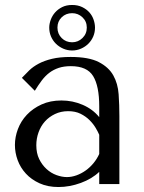

<svg xmlns="http://www.w3.org/2000/svg" viewBox="-20 -740 580 772"><path d="M264 -511Q337 -511 377 -490.5Q417 -470 435.5 -437Q454 -404 457 -361Q460 -318 460 -273V0H379V-49Q350 -21 305 -4.5Q260 12 215 12Q172 12 139 -3Q106 -18 84 -42Q62 -66 51 -96Q40 -126 40 -157Q40 -189 52 -221Q64 -253 88 -278.5Q112 -304 147 -320Q182 -336 227 -336Q272 -336 312.5 -318.5Q353 -301 379 -269V-312Q379 -394 354.5 -434Q330 -474 265 -474Q237 -474 216 -467Q195 -460 178.5 -447.5Q162 -435 148 -416.5Q134 -398 120 -375L68 -427Q82 -442 97.5 -457Q113 -472 135.5 -484Q158 -496 189 -503.5Q220 -511 264 -511ZM379 -198Q374 -210 364.5 -226Q355 -242 340 -257Q325 -272 304 -282.5Q283 -293 254 -293Q225 -293 201 -281.5Q177 -270 160.5 -251.5Q144 -233 135 -208Q126 -183 126 -156Q126 -124 137.5 -100.5Q149 -77 167 -60.5Q185 -44 207 -36Q229 -28 249 -28Q268 -28 287.5 -35Q307 -42 324.5 -54.5Q342 -67 356 -84Q370 -101 379 -121ZM211 -629Q211 -654 228 -670.5Q245 -687 270 -687Q294 -687 311.5 -670.5Q329 -654 329 -629Q329 -604 311.5 -587Q294 -570 270 -570Q245 -570 228 -587Q211 -604 211 -629ZM178 -629Q178 -610 185 -593.5Q192 -577 204.5 -564.5Q217 -552 234 -544.5Q251 -537 270 -537Q289 -537 306 -544.5Q323 -552 335.5 -564.5Q348 -577 355 -593.5Q362 -610 362 -629Q362 -644 356.5 -660.5Q351 -677 339.5 -690Q328 -703 310.5 -711.5Q293 -720 270 -720Q247 -720 230 -711.5Q213 -703 201.5 -690Q190 -677 184 -660.5Q178 -644 178 -629Z"/></svg>

Font: Tenor Sans
Style: Regular
Weight: 400
Designer: Denis Masharov
Foundry: Denis Masharov
Version: Version 1.1